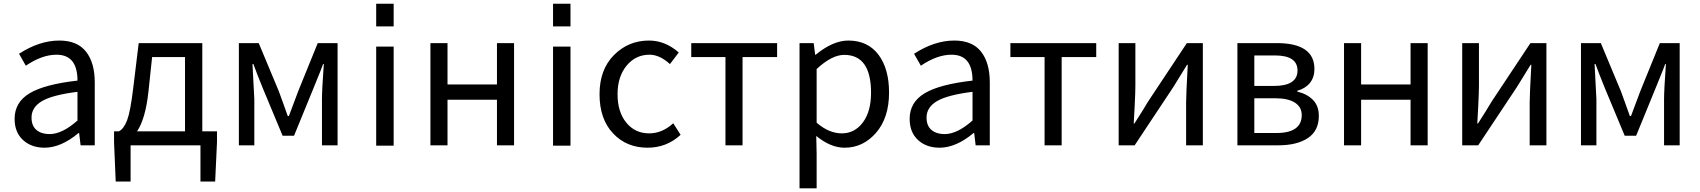

<svg xmlns="http://www.w3.org/2000/svg" viewBox="-20 -772 9033 1020"><path d="M216.8 12.7Q146.5 12.7 102.1 -28.3Q57.6 -69.3 57.6 -140.6Q57.6 -228.5 137.2 -276.4Q216.8 -324.2 391.6 -343.8Q391.6 -481.4 280.3 -481.4Q203.1 -481.4 117.2 -422.9L81.1 -486.3Q189.5 -556.6 294.9 -556.6Q390.6 -556.6 437 -497.6Q483.4 -438.5 483.4 -334V0H408.2L400.4 -65.4H397.5Q303.7 12.7 216.8 12.7ZM243.2 -59.6Q310.5 -59.6 391.6 -131.8V-284.2Q258.8 -267.6 203.1 -234.9Q147.5 -202.1 147.5 -147.5Q147.5 -103.5 173.8 -81.5Q200.2 -59.6 243.2 -59.6Z M788.1 -468.8 768.6 -285.2Q752.9 -140.6 708 -74.2H962.9V-468.8ZM1054.7 -74.2H1132.8V-16.6L1123 192.4H1044.9V0H673.8V192.4H594.7L585.9 -16.6V-74.2H611.3Q637.7 -86.9 655.3 -133.3Q672.9 -179.7 687.5 -301.8L716.8 -543H1054.7Z M1249 0V-543H1354.5L1460.9 -288.1Q1468.8 -266.6 1484.9 -222.2Q1501 -177.7 1508.8 -155.3H1514.6Q1562.5 -282.2 1564.5 -288.1L1668 -543H1773.4V0H1690.4V-245.1Q1690.4 -293 1700.2 -431.6H1696.3Q1687.5 -406.2 1668.5 -360.4Q1649.4 -314.5 1645.5 -303.7L1542 -50.8H1481.4L1376 -303.7Q1343.8 -382.8 1326.2 -431.6H1321.3Q1331.1 -246.1 1331.1 -245.1V0Z M1978.5 -631.8V-752H2071.3V-631.8ZM1978.5 2V-524.4H2071.3V2Z M2266.6 0V-543H2357.4V-323.2H2620.1V-543H2710.9V0H2620.1V-242.2H2357.4V0Z M2918 -631.8V-752H3010.7V-631.8ZM2918 2V-524.4H3010.7V2Z M3419.9 12.7Q3308.6 12.7 3236.8 -63.5Q3165 -139.6 3165 -271.5Q3165 -402.3 3241.7 -479.5Q3318.4 -556.6 3427.7 -556.6Q3513.7 -556.6 3585.9 -493.2L3539.1 -431.6Q3484.4 -481.4 3430.7 -481.4Q3356.4 -481.4 3308.6 -422.9Q3260.7 -364.3 3260.7 -271.5Q3260.7 -177.7 3307.1 -120.6Q3353.5 -63.5 3428.7 -63.5Q3498 -63.5 3556.6 -117.2L3595.7 -55.7Q3521.5 12.7 3419.9 12.7Z M3834 0V-468.8H3652.3V-543H4108.4V-468.8H3924.8V0Z M4227.5 228.5V-543H4302.7L4310.5 -481.4H4313.5Q4405.3 -556.6 4486.3 -556.6Q4589.8 -556.6 4646.5 -481.9Q4703.1 -407.2 4703.1 -280.3Q4703.1 -146.5 4634.3 -66.9Q4565.4 12.7 4466.8 12.7Q4392.6 12.7 4316.4 -49.8L4318.4 44.9V228.5ZM4607.4 -279.3Q4607.4 -480.5 4464.8 -480.5Q4399.4 -480.5 4318.4 -405.3V-120.1Q4383.8 -63.5 4452.1 -63.5Q4520.5 -63.5 4564 -121.6Q4607.4 -179.7 4607.4 -279.3Z M4971.7 12.7Q4901.4 12.7 4856.9 -28.3Q4812.5 -69.3 4812.5 -140.6Q4812.5 -228.5 4892.1 -276.4Q4971.7 -324.2 5146.5 -343.8Q5146.5 -481.4 5035.2 -481.4Q4958 -481.4 4872.1 -422.9L4835.9 -486.3Q4944.3 -556.6 5049.8 -556.6Q5145.5 -556.6 5191.9 -497.6Q5238.3 -438.5 5238.3 -334V0H5163.1L5155.3 -65.4H5152.3Q5058.6 12.7 4971.7 12.7ZM4998 -59.6Q5065.4 -59.6 5146.5 -131.8V-284.2Q5013.7 -267.6 4958 -234.9Q4902.3 -202.1 4902.3 -147.5Q4902.3 -103.5 4928.7 -81.5Q4955.1 -59.6 4998 -59.6Z M5529.3 0V-468.8H5347.7V-543H5803.7V-468.8H5620.1V0Z M5922.9 0V-543H6011.7V-316.4Q6011.7 -283.2 6007.8 -205.6Q6003.9 -127.9 6002.9 -116.2H6006.8Q6049.8 -182.6 6079.1 -232.4L6285.2 -543H6370.1V0H6281.2V-226.6Q6281.2 -267.6 6290 -427.7H6286.1Q6234.4 -344.7 6213.9 -310.5L6007.8 0Z M6553.7 0V-543H6762.7Q6962.9 -543 6962.9 -405.3Q6962.9 -361.3 6939 -331.5Q6915 -301.8 6872.1 -290V-285.2Q6922.9 -273.4 6954.6 -241.7Q6986.3 -210 6986.3 -156.2Q6986.3 -77.1 6928.2 -38.6Q6870.1 0 6770.5 0ZM6643.6 -315.4H6747.1Q6873 -315.4 6873 -397.5Q6873 -477.5 6752.9 -477.5H6643.6ZM6643.6 -65.4H6760.7Q6895.5 -65.4 6895.5 -161.1Q6895.5 -203.1 6859.4 -226.6Q6823.2 -250 6754.9 -250H6643.6Z M7120.1 0V-543H7210.9V-323.2H7473.6V-543H7564.5V0H7473.6V-242.2H7210.9V0Z M7748 0V-543H7836.9V-316.4Q7836.9 -283.2 7833 -205.6Q7829.1 -127.9 7828.1 -116.2H7832Q7875 -182.6 7904.3 -232.4L8110.4 -543H8195.3V0H8106.4V-226.6Q8106.4 -267.6 8115.2 -427.7H8111.3Q8059.6 -344.7 8039.1 -310.5L7833 0Z M8378.9 0V-543H8484.4L8590.8 -288.1Q8598.6 -266.6 8614.7 -222.2Q8630.9 -177.7 8638.7 -155.3H8644.5Q8692.4 -282.2 8694.3 -288.1L8797.9 -543H8903.3V0H8820.3V-245.1Q8820.3 -293 8830.1 -431.6H8826.2Q8817.4 -406.2 8798.3 -360.4Q8779.3 -314.5 8775.4 -303.7L8671.9 -50.8H8611.3L8505.9 -303.7Q8473.6 -382.8 8456.1 -431.6H8451.2Q8460.9 -246.1 8460.9 -245.1V0Z"/></svg>

Font: irohakakuC Regular
Style: Regular
Weight: 400
Designer: [Source Han Sans]
Ryoko NISHIZUKA Ë•øÂ°öÊ∂ºÂ≠ê (kana & ideographs); Paul D. Hunt (Latin, Greek & Cyrillic); Wenlong ZHAN
Version: Version 1.001.20160904